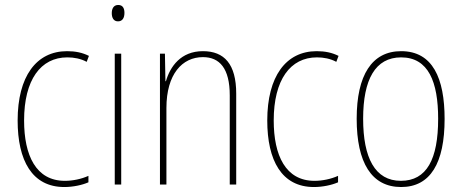

<svg xmlns="http://www.w3.org/2000/svg" viewBox="-20 -809 1861 773"><path d="M239 -56C274 -56 311 -64 336 -75V-101C307 -88 273 -81 241 -81C125 -81 77 -183 77 -324C77 -488 144 -578 251 -578C278 -578 305 -573 329 -560L338 -584C312 -597 284 -603 250 -603C126 -603 51 -501 51 -324C51 -163 109 -56 239 -56Z M456 -789C436 -789 430 -772 430 -756C430 -738 437 -723 455 -723C473 -723 481 -737 481 -757C481 -773 476 -789 456 -789ZM468 -593H442V-66H468Z M797 -603C708 -603 665 -541 648 -482H646L644 -593H624V-66H650V-374C650 -511 714 -579 797 -579C864 -579 905 -534 905 -425V-66H931V-432C931 -551 883 -603 797 -603Z M1244 -56C1279 -56 1316 -64 1341 -75V-101C1312 -88 1278 -81 1246 -81C1130 -81 1082 -183 1082 -324C1082 -488 1149 -578 1256 -578C1283 -578 1310 -573 1334 -560L1343 -584C1317 -597 1289 -603 1255 -603C1131 -603 1056 -501 1056 -324C1056 -163 1114 -56 1244 -56Z M1770 -330C1770 -494 1722 -603 1595 -603C1477 -603 1416 -506 1416 -331C1416 -154 1476 -56 1595 -56C1713 -56 1770 -153 1770 -330ZM1442 -331C1442 -489 1491 -578 1595 -578C1705 -578 1744 -479 1744 -331C1744 -168 1698 -81 1594 -81C1490 -81 1442 -173 1442 -331Z"/></svg>

Font: Noto Sans Malayalam UI Condensed Thin
Style: Regular
Weight: 100
Width: 3
Designer: Jelle Bosma - Monotype Design Team
Foundry: Monotype Imaging Inc.
Version: Version 2.104